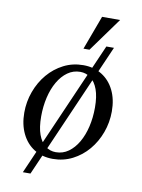

<svg xmlns="http://www.w3.org/2000/svg" viewBox="-90 -782 698 944"><g transform="rotate(10 258.5 -310.0)"><path d="M91 100 388 -580H426L129 100ZM293 -470Q346 -470 386 -445Q426 -420 448 -375Q470 -330 470 -270Q470 -215 451.5 -164.5Q433 -114 400 -75Q367 -36 322 -13Q277 10 224 10Q171 10 131 -15Q91 -40 69 -85.5Q47 -131 47 -190Q47 -245 65.5 -295.5Q84 -346 117 -385Q150 -424 195 -447Q240 -470 293 -470ZM233 -25Q268 -25 296 -45Q324 -65 344 -99.5Q364 -134 374.5 -179Q385 -224 385 -274Q385 -329 372 -364.5Q359 -400 336 -417.5Q313 -435 284 -435Q249 -435 221 -415Q193 -395 173 -360.5Q153 -326 142.5 -281Q132 -236 132 -186Q132 -131 145 -95.5Q158 -60 181 -42.5Q204 -25 233 -25ZM432 -720 309 -550H279L342 -720Z"/></g></svg>

Font: Brygada 1918
Style: Italic
Weight: 400
Italic angle: -8°
Designer: Mateusz Machalski | Borys Kosmynka | Przemek Hoffer
Foundry: NIEPODLEGLA 2018
Version: Version 3.006